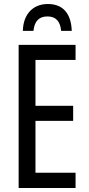

<svg xmlns="http://www.w3.org/2000/svg" viewBox="-20 -938 442 958"><path d="M219 -918C145 -918 96 -868 94 -784H147C152 -834 176 -856 217 -856C258 -856 281 -832 285 -784H338C335 -873 292 -918 219 -918ZM357 0V-76H157V-335H345V-410H157V-639H357V-714H73V0Z"/></svg>

Font: Noto Sans UI Condensed
Style: Regular
Weight: 400
Width: 3
Designer: Monotype Design Team
Foundry: Monotype Imaging Inc.
Version: Version 1.901